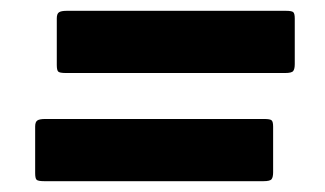

<svg xmlns="http://www.w3.org/2000/svg" viewBox="-20 -565 600 355"><path d="M63.5 -345Q53 -345 49 -342.2Q45 -339.5 45 -331V-245Q45 -235.5 47.5 -232.8Q50 -230 62 -230H467Q479.5 -230 482.2 -233.8Q485 -237.5 485 -246.5V-331Q485 -340 482.2 -342.5Q479.5 -345 468.5 -345ZM103.5 -545Q93 -545 89 -542.2Q85 -539.5 85 -531V-445Q85 -435.5 87.5 -432.8Q90 -430 102 -430H507Q519.5 -430 522.2 -433.8Q525 -437.5 525 -446.5V-531Q525 -540 522.2 -542.5Q519.5 -545 508.5 -545Z"/></svg>

Font: Besley Black
Style: Italic
Weight: 900
Italic angle: -13°
Designer: Owen Earl
Foundry: indestructible type*
Version: Version 2.001